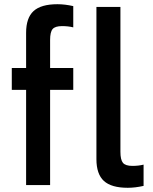

<svg xmlns="http://www.w3.org/2000/svg" viewBox="-20 -879 727 912"><path d="M104 -723Q104 -794 139.5 -826.5Q175 -859 253 -859Q288 -859 328 -850V-749Q304 -755 275 -755Q242 -755 230 -741Q218 -727 218 -689V-556H328V-452H218V0H104V-452H36V-556H104ZM609 -91Q638 -91 662 -97V4Q622 13 587 13Q509 13 473.5 -19.5Q438 -52 438 -123V-846H552V-158Q552 -120 564 -105.5Q576 -91 609 -91Z"/></svg>

Font: Biryani DemiBold
Style: Regular
Weight: 600
Designer: Dan Reynolds and Mathieu Réguer
Foundry: Dan Reynolds and Mathieu Réguer
Version: Version 1.003;PS 001.003;hotconv 1.0.70;makeotf.lib2.5.58329